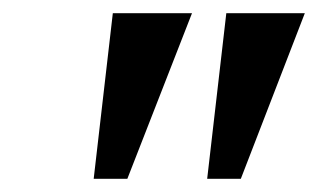

<svg xmlns="http://www.w3.org/2000/svg" viewBox="-20 -734 482 291"><path d="M122 -463 151 -714H271L173 -463ZM294 -463 323 -714H442L345 -463Z"/></svg>

Font: Noto Serif ExtraCondensed SemiBold
Style: Italic
Weight: 600
Width: 2
Italic angle: -12°
Designer: Monotype Design Team
Foundry: Monotype Imaging Inc.
Version: Version 2.013